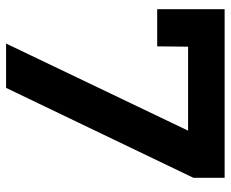

<svg xmlns="http://www.w3.org/2000/svg" viewBox="-82 -658 740 615"><g transform="rotate(90 287.5 -350.0)"><path d="M9 -700H549V-600L261 0H119L398 -583H129L128 -484H9Z"/></g></svg>

Font: Gontserrat Medium
Style: Regular
Weight: 500
Designer: Julieta Ulanovsky
Foundry: Julieta Ulanovsky
Version: Version 6.001